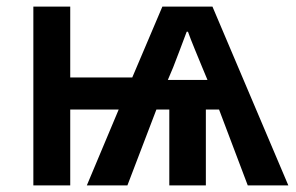

<svg xmlns="http://www.w3.org/2000/svg" viewBox="-20 -562 896 582"><path d="M472.2 -542 380.9 -327.1H192.9V-542H81.1V0H192.9V-230H339.8L243.2 0H366.2L454.1 -230H493.2V0H604V-230H644L731 0H854L624 -542ZM549.8 -465.8C558.1 -441.4 582.5 -383.8 591.8 -360.8L608.9 -319.8H488.8L504.9 -357.9C512.2 -377 536.6 -439.9 545.9 -465.8Z"/></svg>

Font: Noto Reveo Sans
Style: Regular
Weight: 600
Designer: Monotype Design Team
Foundry: Monotype Imaging Inc.
Version: Version 2.007